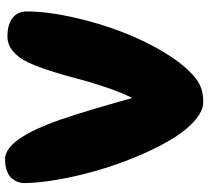

<svg xmlns="http://www.w3.org/2000/svg" viewBox="-52 -775 818 754"><g transform="rotate(-90 357.0 -398.0)"><path d="M108.9 -787.1Q178.7 -787.1 245.6 -619.6Q279.8 -534.2 336.4 -333Q345.2 -300.8 349.1 -287.1Q371.6 -332.5 392.1 -393.3Q412.6 -454.1 425.5 -505.1Q438.5 -556.2 455.3 -608.2Q472.2 -660.2 488.8 -696.3Q505.4 -732.4 531.5 -755.1Q557.6 -777.8 590.8 -777.8Q637.2 -777.8 663.1 -758.1Q689 -738.3 689 -701.2Q689 -623.5 667 -523.4Q645 -423.3 609.1 -329.1Q573.2 -234.9 523.2 -154.1Q473.1 -73.2 421.9 -35.2Q386.7 -8.8 334 -8.8Q296.9 -8.8 256.8 -45.4Q216.8 -82 182.4 -141.1Q147.9 -200.2 116.7 -276.1Q85.4 -352.1 63.2 -429.9Q41 -507.8 28.1 -582.8Q15.1 -657.7 15.1 -713.9Q15.1 -725.1 19.3 -736.6Q23.4 -748 33 -760Q42.5 -772 62 -779.5Q81.5 -787.1 108.9 -787.1Z"/></g></svg>

Font: Blue Custard
Style: Regular
Weight: 400
Version: Version 01.01